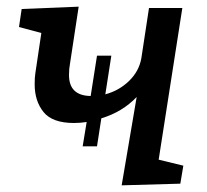

<svg xmlns="http://www.w3.org/2000/svg" viewBox="-20 -552 622 576"><path d="M456 -73 530 -55 521 -1 345 4 390 -261Q347 -216 284 -197L271 -113H228L240 -186Q221 -183 202 -183Q137 -183 110.5 -216Q84 -249 84 -299Q84 -321 86 -332L104 -453L37 -471L45 -525L216 -532L190 -361Q187 -346 187 -327Q187 -265 252 -264L271 -385H314L296 -269Q337 -280 367 -309Q397 -338 404 -377L427 -528H527Z"/></svg>

Font: Bitter Pro Medium
Style: Italic
Weight: 500
Italic angle: -9°
Designer: Sol Matas, and Bitter project Authors
Foundry: Sol Matas
Version: Version 1.010